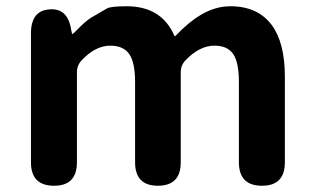

<svg xmlns="http://www.w3.org/2000/svg" viewBox="-20 -594 1004 614"><path d="M153 0Q79 0 79 -75V-487Q79 -560 138 -564Q198 -569 208 -496L209 -493Q210 -485 211.5 -485Q213 -485 228 -500Q254 -527 271.5 -537.5Q289 -548 322 -567Q335 -574 385 -574Q496 -574 537 -481Q539 -476 542 -480Q583 -523 620 -545Q667 -574 717 -574Q804 -574 849 -514Q891 -457 891 -349V-75Q891 0 818 0Q744 0 744 -75V-331Q744 -395 725.5 -421.5Q707 -448 666 -448Q618 -448 573 -401Q558 -385 558 -363V-75Q558 0 485 0Q412 0 412 -75V-331Q412 -395 393 -421.5Q374 -448 333 -448Q285 -448 241 -401Q226 -385 226 -363V-75Q226 0 153 0Z"/></svg>

Font: Resource Han Rounded JP
Style: Bold
Weight: 700
Designer: Cyano Hao (round all glyphs); Ryoko NISHIZUKA 西塚涼子 (kana, bopomofo & ideographs); Paul D. Hunt (Latin, Greek & Cyrillic)
Foundry: Cyano Hao
Version: 0.990